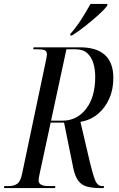

<svg xmlns="http://www.w3.org/2000/svg" viewBox="-47 -954 603 974"><path d="M-27 0 -25 -10H-3Q23 -10 40 -21.5Q57 -33 65 -72L185 -642Q191 -669 191 -678Q191 -695 179 -699.5Q167 -704 145 -704H121L124 -714H358Q528 -714 528 -558Q528 -500 507 -453Q486 -406 448.5 -375Q411 -344 361 -336L409 -131Q423 -73 435 -41.5Q447 -10 472 -10H481L479 0H461Q421 0 394 -7.5Q367 -15 350.5 -36.5Q334 -58 325 -100L278 -332H210L155 -77Q149 -50 149 -39Q149 -10 199 -10H234L232 0ZM271 -342Q343 -342 389.5 -401.5Q436 -461 436 -564Q436 -602 426.5 -633.5Q417 -665 395.5 -684.5Q374 -704 336 -704H290L212 -342ZM310 -782Q337 -812 364 -853.5Q391 -895 412 -934H498L497 -925Q483 -906 452 -878Q421 -850 385 -821.5Q349 -793 318 -774H309Z"/></svg>

Font: Noto Serif Display ExtraCondensed
Style: Italic
Weight: 400
Width: 2
Italic angle: -12°
Designer: Monotype Design Team
Foundry: Monotype Imaging Inc.
Version: Version 2.009